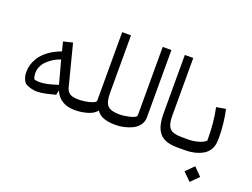

<svg xmlns="http://www.w3.org/2000/svg" viewBox="-126 -944 1876 1430"><g transform="rotate(20 811.5 -229.0)"><path d="M128.4 -112.3Q145.5 -106 172.4 -106Q223.6 -106 314.9 -136.7L265.6 -319.8Q209 -300.8 166 -260.7Q144.5 -241.2 131.8 -215.1Q119.1 -189 119.1 -161.9Q119.1 -134.8 128.4 -112.3ZM251 -378.4 232.4 -450.7 305.7 -468.3 391.6 -134.3Q403.8 -103.5 427 -93.5Q450.2 -83.5 489.3 -83.5V0Q369.6 0 328.1 -97.7L320.8 -60.1Q308.6 -57.1 284.7 -51Q260.7 -44.9 247.1 -42Q206.1 -33.2 178.2 -33.2Q133.3 -33.2 90.8 -54.2Q75.2 -61.5 64.2 -87.4Q53.2 -113.3 53.2 -143.1Q53.2 -172.9 60.5 -199Q67.9 -225.1 83.5 -252.7Q99.1 -280.3 127.9 -306.6Q156.7 -333 192.9 -352.3Q229 -371.6 251 -378.4Z M623 -124V-666.5H692.9V-209Q692.9 -136.7 718.8 -110.1Q744.6 -83.5 810.5 -83.5V0Q758.8 0 720.9 -12.5Q683.1 -24.9 658.7 -58.1Q636.7 -28.3 587.9 -14.2Q539.1 0 488.8 0Q472.7 -1 460 -13.4Q447.3 -25.9 447.8 -41.7Q448.2 -57.6 460.7 -70.6Q473.1 -83.5 491.9 -83.5Q510.7 -83.5 540.8 -87.6Q570.8 -91.8 596.9 -101.8Q623 -111.8 623 -124Z M810.1 -83.5Q848.1 -83.5 896.2 -95.2Q944.3 -106.9 944.3 -125V-666.5H1013.2V-130.9Q1012.7 -96.2 992.2 -69.6Q971.7 -43 939.9 -28.3Q877 0 810.1 0Q794.4 0 781.5 -12.7Q768.6 -25.4 768.6 -41.5Q769.5 -57.6 782 -70.6Q794.4 -83.5 810.1 -83.5Z M1119.6 -209V-666.5H1186.5V-209Q1186.5 -137.2 1211.9 -110.4Q1237.3 -83.5 1303.2 -83.5V0Q1197.8 0 1157.2 -53.2Q1136.7 -80.6 1128.2 -117.7Q1119.6 -154.8 1119.6 -209Z M1569.3 -175.8 1568.4 -150.9Q1567.9 -109.9 1549.6 -79.3Q1531.2 -48.8 1501 -32.2Q1441.4 0 1362.8 0H1302.7Q1286.6 -1 1273.9 -13.4Q1261.2 -25.9 1261.7 -41.7Q1262.2 -57.6 1274.2 -70.6Q1286.1 -83.5 1301.8 -83.5H1361.8Q1396.5 -83.5 1435.5 -94Q1474.6 -104.5 1495.1 -124V-140.1Q1495.1 -268.1 1471.2 -380.9L1545.4 -394Q1569.3 -283.2 1569.3 -175.8ZM1413.6 148.4 1476.1 85.9 1537.6 148.4 1476.1 210Z"/></g></svg>

Font: MiladAzad
Style: Regular
Weight: 400
Designer: Reza bakhtiari fard
Foundry: http://font-store.ir
Version: Version:0.0.3;RFB:1.2.5;Building:2016-04-05 21:27:38.277324